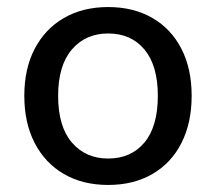

<svg xmlns="http://www.w3.org/2000/svg" viewBox="-20 -516 613 545"><path d="M287 9Q215 9 161.5 -22Q108 -53 78.5 -110Q49 -167 49 -244Q49 -321 78.5 -377.5Q108 -434 161.5 -465Q215 -496 287 -496Q359 -496 412.5 -465Q466 -434 495 -377.5Q524 -321 524 -244Q524 -167 495 -110Q466 -53 412.5 -22Q359 9 287 9ZM287 -66Q352 -66 390 -111.5Q428 -157 428 -244Q428 -330 390 -375.5Q352 -421 287 -421Q223 -421 184 -375.5Q145 -330 145 -244Q145 -157 184 -111.5Q223 -66 287 -66Z"/></svg>

Font: Chiron GoRound TC
Style: Regular
Weight: 400
Designer: Ryoko NISHIZUKA 西塚涼子 (kana, bopomofo & ideographs); Paul D. Hunt (Latin, Greek & Cyrillic); Sandoll Communications 산돌커뮤니
Foundry: Adobe
Version: Version 1.000;hotconv 1.1.1;makeotfexe 2.6.0